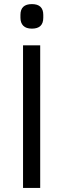

<svg xmlns="http://www.w3.org/2000/svg" viewBox="-20 -920 310 940"><path d="M136.2 -779.8Q191.9 -779.8 191.9 -833V-847.2Q191.9 -899.9 136.2 -899.9Q80.1 -899.9 80.1 -847.2V-833Q80.1 -808.1 94 -793.9Q107.9 -779.8 136.2 -779.8ZM92.8 -698.2V0H176.8V-698.2Z"/></svg>

Font: Plexus Sans
Style: Regular
Weight: 400
Version: Version 2.001;PS 002.001;hotconv 1.0.70;makeotf.lib2.5.58329